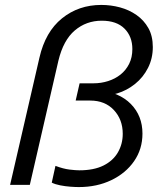

<svg xmlns="http://www.w3.org/2000/svg" viewBox="-20 -750 652 779"><path d="M300 9Q286 9 265.5 7.5Q245 6 224.5 2Q204 -2 190 -9L205 -77Q237 -65 262 -62Q287 -59 302 -59Q361 -59 400 -78.5Q439 -98 458.5 -132Q478 -166 478 -207Q478 -265 442 -303.5Q406 -342 346 -342H287L303 -412H360Q390 -412 418.5 -421Q447 -430 469 -447.5Q491 -465 504 -491Q517 -517 517 -551Q517 -602 485 -634Q453 -666 393 -666Q330 -666 283.5 -626.5Q237 -587 217 -504L101 0H21L140 -516Q164 -621 231.5 -675.5Q299 -730 391 -730Q430 -730 467 -720Q504 -710 534 -689Q564 -668 582 -636Q600 -604 600 -559Q600 -513 580.5 -474.5Q561 -436 528 -409.5Q495 -383 455.5 -371Q416 -359 377 -364L375 -386Q464 -376 511 -328Q558 -280 558 -208Q558 -145 524 -96Q490 -47 431.5 -19Q373 9 300 9Z"/></svg>

Font: Instrument Sans
Style: Italic
Weight: 400
Italic angle: -13°
Designer: Rodrigo Fuenzalida
Foundry: fragTYPE
Version: Version 1.000;gftools[0.9.28]